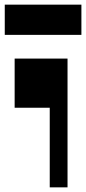

<svg xmlns="http://www.w3.org/2000/svg" viewBox="-38 -806 370 826"><path d="M176 0V-342.5H25V-554H252.5V0ZM-17.5 -656V-786H312.2V-656Z"/></svg>

Font: Savate ExtraLight
Style: Regular
Weight: 200
Designer: Max Esnée
Foundry: Plomb Type
Version: Version 2.000